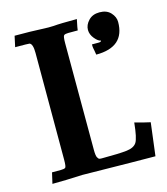

<svg xmlns="http://www.w3.org/2000/svg" viewBox="-92 -653 632 726"><g transform="rotate(-15 224.0 -289.5)"><path d="M427.7 0.5Q373.5 0.5 142.1 -2.9Q74.2 0.5 24.4 0.5L34.2 -42H69.3Q82 -42 86.4 -45.4Q90.8 -48.8 90.8 -76.7V-494.6Q90.8 -529.8 78.1 -534.2Q74.2 -535.2 22 -535.2L31.2 -577.6Q99.1 -577.6 131.8 -575.7Q149.4 -574.7 163.1 -574.7L183.6 -575.2Q208 -577.6 274.9 -577.6Q267.1 -541 267.1 -536.1V-535.2H230Q217.8 -535.2 213.1 -531.5Q208.5 -527.8 208.5 -500.5L209 -83Q209 -60.5 212.9 -53.5Q216.8 -46.4 220.2 -45.4Q223.6 -44.4 230 -44.4Q299.8 -44.4 328.1 -47.9Q356.4 -51.3 366.9 -67.4Q377.4 -83.5 383.3 -143.6Q416.5 -134.3 443.8 -128.4ZM311 -428.7 308.1 -445.8Q307.1 -452.1 306.2 -455.3Q305.2 -458.5 305.2 -470.2H331.5Q341.8 -470.2 341.8 -475.6Q331.5 -476.6 318.1 -492.7Q304.7 -508.8 304.7 -526.9Q304.7 -546.4 320.6 -563.2Q336.4 -580.1 363.8 -580.1Q392.1 -580.1 407.5 -563.2Q422.9 -546.4 422.9 -526.9Q422.9 -428.7 311 -428.7Z"/></g></svg>

Font: Quaaykop
Style: Bold
Weight: 700
Designer: Tup Wanders
Foundry: Free font, DO NOT SELL
Version: Version 1.00;July 31, 2023;FontCreator 11.5.0.2430 64-bit